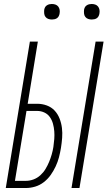

<svg xmlns="http://www.w3.org/2000/svg" viewBox="-20 -944 540 964"><path d="M339 0 460 -735H500L379 0ZM9 0 130 -735H170L119 -423H167Q192 -423 215 -414.5Q238 -406 254 -389Q270 -372 279 -349Q288 -326 291 -301.5Q294 -277 292 -251.5Q290 -226 286 -201Q282 -177 276 -154Q270 -131 259.5 -108.5Q249 -86 234.5 -65.5Q220 -45 200 -29.5Q180 -14 156.5 -7Q133 0 110 0ZM110 -36Q129 -36 148 -43Q167 -50 182.5 -64Q198 -78 208.5 -95.5Q219 -113 226.5 -131Q234 -149 239.5 -168Q245 -187 248 -206Q251 -226 252.5 -246Q254 -266 252.5 -285Q251 -304 246 -322.5Q241 -341 230.5 -356Q220 -371 203 -379Q186 -387 167 -387H113L55 -36ZM441 -846Q431 -846 422.5 -849Q414 -852 408.5 -859Q403 -866 402 -875.5Q401 -885 402 -895Q403 -901 406 -907Q409 -913 415 -917Q421 -921 427.5 -922.5Q434 -924 440 -924Q450 -924 458.5 -921Q467 -918 472.5 -911Q478 -904 479.5 -894.5Q481 -885 479 -875Q478 -869 475 -863Q472 -857 466.5 -853Q461 -849 454 -847.5Q447 -846 441 -846ZM241 -846Q231 -846 222.5 -849Q214 -852 208.5 -859Q203 -866 202 -875.5Q201 -885 202 -895Q203 -901 206 -907Q209 -913 215 -917Q221 -921 227.5 -922.5Q234 -924 240 -924Q250 -924 258.5 -921Q267 -918 272.5 -911Q278 -904 279.5 -894.5Q281 -885 279 -875Q278 -869 275 -863Q272 -857 266.5 -853Q261 -849 254 -847.5Q247 -846 241 -846Z"/></svg>

Font: Iosevka Extralight Oblique
Style: Regular
Weight: 200
Italic angle: -9°
Monospace: yes
Designer: Belleve Invis
Foundry: Belleve Invis
Version: Version 32.5.0; ttfautohint (v1.8.4)